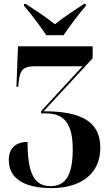

<svg xmlns="http://www.w3.org/2000/svg" viewBox="-20 -951 553 982"><path d="M217 -771H305C336 -816 385 -883 419 -921V-931H410C370 -905 305 -863 261 -827C216 -863 152 -905 112 -931H103V-921C137 -883 186 -816 217 -771ZM245 11C379 11 493 -51 493 -195C493 -325 403 -382 203 -382L454 -653V-714H72L64 -507H73L76 -535C82 -594 101 -612 157 -612H402L190 -382V-371H215C310 -371 352 -317 352 -187C352 -54 315 1 238 1C154 1 121 -66 121 -225C60 -225 25 -192 25 -133C25 -41 98 11 245 11Z"/></svg>

Font: Noto Serif Display ExtraCondensed ExtraBold
Style: Regular
Weight: 800
Width: 2
Designer: Monotype Design Team
Foundry: Monotype Imaging Inc.
Version: Version 2.009